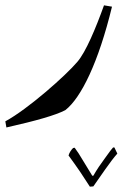

<svg xmlns="http://www.w3.org/2000/svg" viewBox="-67 -441 493 720"><path d="M-43 37C68 12 142 -9 178 -28C237 -74 302 -206 353 -416L323 -421C292 -335 255 -246 223 -209C180 -158 38 -32 -47 14ZM270 259 283 258 327 195C343 172 362 147 373 135L362 112H357C352 117 344 128 326 153C311 173 296 195 283 218H279L243 159C232 140 222 125 213 113L207 114C201 120 193 131 190 142C205 163 220 183 234 204C246 223 258 241 270 259Z"/></svg>

Font: Noto Nastaliq Urdu
Style: Regular
Weight: 400
Designer: Monotype Design Team (Patrick Giasson: type design, Kamal Mansour: OpenType code, Glenda Bellarosa). Updated by Simon Co
Foundry: Monotype Imaging Inc., Simon Cozens
Version: Version 3.009